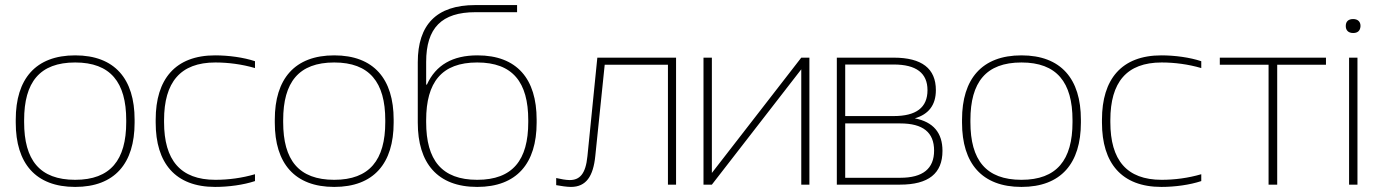

<svg xmlns="http://www.w3.org/2000/svg" viewBox="-20 -727 5418 756"><path d="M42 -256V-244C42 -84 120 9 276 9C432 9 510 -84 510 -244V-256C510 -416 432 -509 276 -509C120 -509 42 -416 42 -256ZM75 -246V-254C75 -403 136 -481 276 -481C415 -481 477 -403 477 -254V-246C477 -97 415 -19 276 -19C136 -19 75 -97 75 -246Z M593 -256V-244C593 -85 670 9 827 9C880 9 939 1 984 -14V-41C933 -26 879 -19 828 -19C690 -19 626 -97 626 -246V-254C626 -403 690 -481 828 -481C878 -481 933 -474 984 -459V-486C939 -501 880 -509 827 -509C670 -509 593 -415 593 -256Z M1062 -256V-244C1062 -84 1140 9 1296 9C1452 9 1530 -84 1530 -244V-256C1530 -416 1452 -509 1296 -509C1140 -509 1062 -416 1062 -256ZM1095 -246V-254C1095 -403 1156 -481 1296 -481C1435 -481 1497 -403 1497 -254V-246C1497 -97 1435 -19 1296 -19C1156 -19 1095 -97 1095 -246Z M2093 -244V-256C2093 -416 2016 -509 1860 -509C1762 -509 1696 -471 1661 -394H1658V-483C1658 -617 1719 -679 1852 -679H2016V-707H1851C1698 -707 1625 -629 1625 -482V-244C1625 -85 1702 9 1859 9C2015 9 2093 -84 2093 -244ZM1658 -246V-254C1658 -403 1719 -481 1859 -481C1999 -481 2060 -403 2060 -254V-246C2060 -97 1999 -19 1859 -19C1719 -19 1658 -97 1658 -246Z M2324 -113 2361 -472H2610V0H2642V-500H2332L2293 -112C2286 -41 2262 -18 2223 -18C2208 -18 2188 -22 2170 -26V2C2187 5 2211 9 2228 9C2288 9 2316 -33 2324 -113Z M2750 0H2783L3135 -454V0H3167V-500H3135L2783 -46V-500H2750Z M3275 0H3524C3636 0 3691 -44 3691 -133C3691 -204 3655 -247 3582 -261C3637 -277 3665 -314 3665 -372C3665 -457 3610 -500 3499 -500H3275ZM3308 -27V-241H3525C3614 -241 3658 -206 3658 -134C3658 -63 3614 -27 3525 -27ZM3308 -270V-473H3499C3588 -473 3632 -439 3632 -372C3632 -303 3587 -270 3499 -270Z M3768 -256V-244C3768 -84 3846 9 4002 9C4158 9 4236 -84 4236 -244V-256C4236 -416 4158 -509 4002 -509C3846 -509 3768 -416 3768 -256ZM3801 -246V-254C3801 -403 3862 -481 4002 -481C4141 -481 4203 -403 4203 -254V-246C4203 -97 4141 -19 4002 -19C3862 -19 3801 -97 3801 -246Z M4319 -256V-244C4319 -85 4396 9 4553 9C4606 9 4665 1 4710 -14V-41C4659 -26 4605 -19 4554 -19C4416 -19 4352 -97 4352 -246V-254C4352 -403 4416 -481 4554 -481C4604 -481 4659 -474 4710 -459V-486C4665 -501 4606 -509 4553 -509C4396 -509 4319 -415 4319 -256Z M4975 0H5009V-472H5201V-500H4783V-472H4975Z M5292 -500V0H5325V-500ZM5279 -624C5279 -608 5289 -597 5308 -597C5327 -597 5336 -607 5337 -624V-625C5337 -642 5326 -652 5308 -652C5289 -652 5279 -642 5279 -625Z"/></svg>

Font: LT Wave Text Thin
Style: Regular
Weight: 100
Designer: Daniel Lyons
Version: Version 2.5 (Glyphs App)